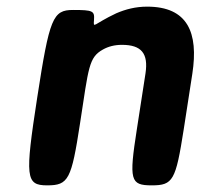

<svg xmlns="http://www.w3.org/2000/svg" viewBox="-20 -558 604 578"><path d="M347 -423C406 -423 427 -397 418 -337L392 -169C368 -15 372 0 437 0C501 0 509 -15 533 -168L559 -336C578 -460 545 -538 423 -538C388 -538 358 -530 330 -518C260 -485 261 -470 263 -498C265 -525 260 -528 200 -528C139 -528 129 -504 92 -264C55 -24 57 0 122 0C186 0 195 -17 221 -187C247 -356 247 -385 290 -409C306 -418 325 -423 347 -423Z"/></svg>

Font: Asimov Print
Style: AIt
Weight: 500
Designer: Google
Version: Version 2.000980: 2014